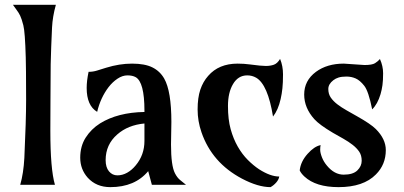

<svg xmlns="http://www.w3.org/2000/svg" viewBox="-20 -767 1677 797"><path d="M189 -223.6Q189 -65.4 208 0H64Q77.6 -47.4 81.1 -111.8Q88.4 -267.6 88.4 -353.5Q88.4 -439.5 87.9 -469Q87.4 -498.5 86.9 -528.3Q84 -634.3 76.9 -661.9Q69.8 -689.5 63.7 -701.9Q57.6 -714.4 49.8 -724.6L33.7 -747.1H211.9Q198.2 -697.8 196 -652.6Q193.8 -607.4 192.6 -572.8Q191.4 -538.1 190.4 -500.5Q189.5 -438 189.5 -351.6Z M691.4 -260.7 689.9 -167Q689.9 -79.6 706.1 -47.9Q715.8 -28.8 729 -18.6L752 0H610.4L595.2 -56.6Q540 9.8 438 9.8Q379.9 9.8 344.2 -29.3Q313 -64.5 313 -112.3Q313 -160.2 335.7 -195.8Q358.4 -231.4 395.5 -254.9Q468.8 -300.3 579.6 -302.2V-307.6Q579.6 -426.3 543 -446.8Q529.8 -454.1 509 -454.1Q488.3 -454.1 467.8 -440.4Q447.3 -426.8 430.7 -405.3Q397.5 -361.8 383.3 -302.7Q339.8 -328.6 339.8 -401.9Q339.8 -431.6 347.7 -468.8Q366.2 -468.8 382.8 -474.1L420.4 -485.8Q475.6 -502.9 528.3 -502.9Q581.1 -502.9 612.5 -487.3Q644 -471.7 661.6 -440.9Q691.4 -388.7 691.4 -260.7ZM543 -80.1Q579.6 -123.5 579.6 -182.1V-254.4Q511.2 -248 466.8 -209Q418.5 -167 418.5 -102.5Q418.5 -72.3 432.4 -55.7Q446.3 -39.1 467.3 -39.1Q488.3 -39.1 507.8 -50Q527.3 -61 543 -80.1Z M1142.6 -522.5Q1154.8 -493.2 1154.8 -458.3Q1154.8 -423.3 1152.3 -400.4Q1149.9 -377.4 1145 -356Q1134.8 -310.5 1113.3 -283.2Q1091.8 -416 1043.5 -444.3Q1026.4 -454.1 1006.6 -454.1Q986.8 -454.1 972.2 -444.8Q957.5 -435.5 947.3 -418Q926.3 -382.8 926.3 -326.9Q926.3 -271 937.5 -230.7Q948.7 -190.4 967 -158.4Q985.4 -126.5 1008.5 -103.3Q1031.7 -80.1 1055.2 -64.5Q1102.5 -34.2 1139.2 -34.2Q1137.2 -21.5 1126.5 -9.3Q1115.7 2.9 1103 9.8Q1051.3 9.8 984.4 -25.4Q859.9 -91.3 816.4 -217.8Q800.3 -264.2 800.3 -312.7Q800.3 -361.3 811.5 -394.8Q822.8 -428.2 844.2 -452.1Q888.2 -502.9 966.3 -502.9Q992.7 -502.9 1017.6 -499.5Q1064.5 -493.2 1083.3 -493.2Q1102.1 -493.2 1116.7 -498.3Q1131.3 -503.4 1142.6 -522.5Z M1557.1 -522Q1570.3 -492.7 1570.3 -462.9Q1570.3 -433.1 1567.6 -413.6Q1564.9 -394 1559.6 -376Q1547.4 -335 1524.9 -313Q1509.8 -388.7 1491.9 -411.1Q1474.1 -433.6 1456.3 -441.4Q1438.5 -449.2 1418.5 -449.2Q1398.4 -449.2 1385.7 -445.3Q1373 -441.4 1363.8 -434.1Q1342.8 -418 1342.8 -397.5Q1342.8 -377 1353 -362.1Q1363.3 -347.2 1380.1 -334.2Q1397 -321.3 1418.5 -309.1L1462.4 -284.2Q1519 -252.4 1540 -231.4Q1581.5 -189.9 1581.5 -144Q1581.5 -84 1540.5 -43Q1488.8 9.8 1385.3 9.8Q1291 9.8 1243.7 -34.2Q1230 -46.9 1224.1 -59.6Q1228 -96.2 1256.8 -128.4Q1284.7 -159.7 1311 -164.6Q1309.1 -158.2 1309.1 -145.5Q1309.1 -132.8 1316.4 -114Q1323.7 -95.2 1337.4 -79.1Q1368.2 -42 1406.7 -42Q1445.3 -42 1463.4 -59.6Q1481.4 -77.1 1481.4 -99.6Q1481.4 -122.1 1471.2 -137.2Q1460.9 -152.3 1444.1 -165.5Q1427.2 -178.7 1405.8 -190.9L1361.8 -215.8Q1305.7 -249 1284.7 -272.5Q1242.7 -319.3 1242.7 -374.5Q1242.7 -432.6 1291.5 -468.8Q1337.9 -502.9 1407.2 -502.9L1493.2 -497.1Q1524.4 -497.1 1536.6 -504.6Q1548.8 -512.2 1557.1 -522Z"/></svg>

Font: Amarante
Style: Regular
Weight: 400
Designer: Karolina Lach
Foundry: Sorkin Type Co.
Version: Version 1.001